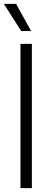

<svg xmlns="http://www.w3.org/2000/svg" viewBox="-22 -965 266 985"><path d="M83 0V-740H141.5V0ZM86.5 -806 -2 -945H60.5L137.5 -806Z"/></svg>

Font: Encode Sans SmCnd Lt
Style: Regular
Weight: 300
Width: 4
Designer: Multiple Designers
Foundry: Impallari Type
Version: Version 3.002; ttfautohint (v1.8.3) -l 8 -r 50 -G 200 -x 14 